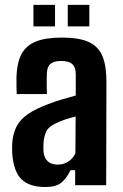

<svg xmlns="http://www.w3.org/2000/svg" viewBox="-20 -764 506 792"><path d="M167.5 7.5Q102 7.5 69.2 -24Q36.5 -55.5 30.5 -129Q30 -139 30 -152Q30 -165 30.5 -174Q33.5 -213.5 48.2 -242.2Q63 -271 94.8 -293Q126.5 -315 180 -335Q207.5 -345.5 234 -353.5Q260.5 -361.5 292.5 -370V-457.5Q292.5 -486.5 278.2 -499.5Q264 -512.5 231.5 -512.5Q204 -512.5 189.5 -501.5Q175 -490.5 173.5 -464Q173 -455.5 172.8 -436.5Q172.5 -417.5 172.8 -399.2Q173 -381 173.5 -376H49Q48.5 -386.5 48 -407.8Q47.5 -429 48 -449Q50 -504.5 68.2 -540Q86.5 -575.5 126.8 -592.2Q167 -609 236 -609Q306 -609 346 -590.8Q386 -572.5 402.5 -532.5Q419 -492.5 419 -429L418 0H290V-62H271Q254 -27 232 -9.8Q210 7.5 167.5 7.5ZM218 -85Q242 -85 261.2 -97.2Q280.5 -109.5 291 -131L292 -283.5Q272 -278.5 251.5 -272Q231 -265.5 211 -255.5Q179.5 -241.5 170.2 -220.2Q161 -199 159.5 -174Q159 -161.5 159 -155Q159 -148.5 159.5 -138.5Q162 -112.5 176.8 -98.8Q191.5 -85 218 -85ZM259.5 -655V-744H348.5V-655ZM118 -655V-744H207V-655Z"/></svg>

Font: Big Shoulders
Style: Bold
Weight: 700
Designer: Patric King
Foundry: XO Type Co
Version: Version 2.002